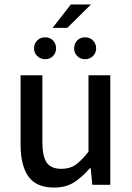

<svg xmlns="http://www.w3.org/2000/svg" viewBox="-20 -824 589 856"><path d="M221.7 12.2Q141.6 12.2 106.7 -37.1Q71.8 -86.4 71.8 -179.2V-488.3H168.9V-191.9Q168.9 -127.4 188 -99.4Q207 -71.3 253.9 -71.3Q291.5 -71.3 317.1 -89.4Q342.8 -107.4 374.5 -147.5V-488.3H471.7V0H391.6L384.3 -74.2H380.9Q347.7 -35.6 311 -11.7Q274.4 12.2 221.7 12.2ZM214.4 -699.7 295.9 -804.2H385.7L279.8 -699.7ZM181.6 -560.1Q160.2 -560.1 146 -574.2Q131.8 -588.4 131.8 -608.4Q131.8 -629.4 146 -643.6Q160.2 -657.7 181.6 -657.7Q202.6 -657.7 216.3 -643.6Q230 -629.4 230 -608.4Q230 -588.4 216.3 -574.2Q202.6 -560.1 181.6 -560.1ZM359.4 -560.1Q337.9 -560.1 324.2 -574.2Q310.5 -588.4 310.5 -608.4Q310.5 -629.4 324.2 -643.6Q337.9 -657.7 359.4 -657.7Q380.4 -657.7 394.5 -643.6Q408.7 -629.4 408.7 -608.4Q408.7 -588.4 394.5 -574.2Q380.4 -560.1 359.4 -560.1Z"/></svg>

Font: Varta Light SemiBold
Style: Regular
Weight: 600
Version: Version 1.004